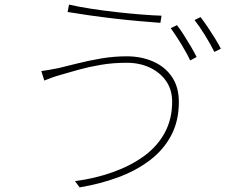

<svg xmlns="http://www.w3.org/2000/svg" viewBox="-20 -782 1040 832"><path d="M726 -341Q726 -393 700 -430.5Q674 -468 629.5 -489Q585 -510 529 -510Q469 -510 416.5 -501Q364 -492 321 -480Q278 -468 244 -458Q219 -451 203 -445Q187 -439 172 -433L159 -474Q176 -476 194.5 -479.5Q213 -483 234 -487Q268 -495 315 -507Q362 -519 417.5 -528.5Q473 -538 529 -538Q592 -538 643.5 -515.5Q695 -493 725 -449Q755 -405 755 -340Q755 -258 722 -195.5Q689 -133 630 -88Q571 -43 493 -14Q415 15 325 30L305 3Q394 -9 470.5 -36.5Q547 -64 604.5 -106Q662 -148 694 -207Q726 -266 726 -341ZM279 -762Q318 -753 372.5 -744.5Q427 -736 485 -729.5Q543 -723 594.5 -719Q646 -715 680 -714L675 -683Q636 -686 584 -690.5Q532 -695 476 -701.5Q420 -708 367.5 -715.5Q315 -723 273 -730ZM747 -673Q760 -656 775.5 -632Q791 -608 806 -582.5Q821 -557 832 -535L804 -520Q790 -551 765 -591.5Q740 -632 720 -660ZM849 -708Q863 -690 879.5 -665.5Q896 -641 911.5 -616Q927 -591 937 -571L909 -557Q892 -591 868.5 -629Q845 -667 823 -695Z"/></svg>

Font: Noto Sans SC Thin
Style: Regular
Weight: 100
Designer: Ryoko NISHIZUKA 西塚涼子 (kana, bopomofo & ideographs); Paul D. Hunt (Latin, Greek & Cyrillic); Sandoll Communications 산돌커뮤니
Foundry: Adobe
Version: Version 2.004-H2;hotconv 1.0.118;makeotfexe 2.5.65603